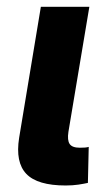

<svg xmlns="http://www.w3.org/2000/svg" viewBox="-20 -556 337 578"><path d="M177.7 2.4Q92.8 2.4 59.3 -32.5Q25.9 -67.4 37.6 -141.1L103 -535.6H249L186 -159.2Q182.1 -133.8 189.7 -122.6Q197.3 -111.3 220.2 -111.3Q229.5 -111.3 235.8 -111.8Q242.2 -112.3 247.1 -113.8L244.6 -5.4Q233.4 -2.9 216.1 -0.2Q198.7 2.4 177.7 2.4Z"/></svg>

Font: Inter 20pt
Style: Bold Italic
Weight: 700
Italic angle: -9.3988°
Version: Version 4.001;git-66647c0bb